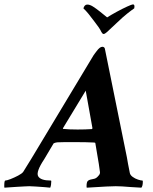

<svg xmlns="http://www.w3.org/2000/svg" viewBox="-52 -869 713 893"><path d="M-31.2 3.9Q-32.2 2.9 -32.2 -3.9Q-32.2 -29.3 -27.3 -29.3Q-20.5 -29.3 -2.9 -36.1Q14.6 -43 32.2 -52.2Q49.8 -61.5 55.7 -69.3Q64.5 -83 93.8 -130.9L382.8 -611.3Q384.8 -615.2 388.7 -619.6Q392.6 -624 396.5 -629.9Q412.1 -651.4 423.8 -651.4Q432.6 -651.4 435.5 -643.6L538.1 -137.7Q540 -125 543.5 -106.9Q546.9 -88.9 551.8 -64.5Q553.7 -54.7 564.9 -46.4Q576.2 -38.1 589.8 -33.7Q603.5 -29.3 610.4 -29.3Q612.3 -29.3 612.3 -24.4Q612.3 -3.9 605.5 3.9L556.6 1Q533.2 -1 515.6 -2Q498 -2.9 486.3 -2.9Q476.6 -2.9 442.9 -1.5Q409.2 0 351.6 3.9Q350.6 2.9 350.6 -2.9Q350.6 -20.5 355.5 -26.4Q360.4 -32.2 368.7 -33.7Q377 -35.2 386.7 -37.6Q396.5 -40 405.3 -50.8Q410.2 -55.7 411.6 -59.6Q413.1 -63.5 413.1 -67.4Q413.1 -72.3 407.7 -106Q402.3 -139.6 391.6 -202.1Q391.6 -206.1 385.7 -206.1Q368.2 -207 346.2 -207.5Q324.2 -208 296.9 -208Q271.5 -208 251 -208Q230.5 -208 213.9 -207Q210.9 -207 204.6 -205.1Q198.2 -203.1 197.3 -202.1L153.3 -127.9Q114.3 -69.3 125.5 -49.3Q136.7 -29.3 184.6 -29.3Q186.5 -29.3 186.5 -25.4Q186.5 -7.8 181.6 3.9Q177.7 2.9 156.7 1.5Q135.7 0 113.8 -1.5Q91.8 -2.9 84 -2.9Q78.1 -2.9 62 -2Q45.9 -1 26.4 0Q6.8 1 -9.3 2.4Q-25.4 3.9 -31.2 3.9ZM308.6 -266.6Q327.1 -266.6 343.8 -267.1Q360.4 -267.6 374 -268.6Q377.9 -268.6 377.9 -273.4L346.7 -447.3L241.2 -273.4Q240.2 -272.5 240.7 -271Q241.2 -269.5 242.2 -269.5Q268.6 -266.6 308.6 -266.6ZM429.7 -710.9Q424.8 -710.9 419.9 -719.7Q415 -730.5 407.2 -741.7Q399.4 -752.9 389.6 -765.6Q373 -788.1 359.9 -804.2Q346.7 -820.3 335.9 -830.1Q340.8 -846.7 352.5 -847.7Q364.3 -848.6 379.9 -838.9Q395.5 -829.1 413.1 -814.9Q430.7 -800.8 446.3 -788.1Q464.8 -799.8 490.7 -814Q516.6 -828.1 539.1 -838.4Q561.5 -848.6 566.4 -848.6Q576.2 -848.6 572.3 -830.1Q560.5 -822.3 539.6 -805.7Q518.6 -789.1 490.2 -761.7L445.3 -719.7Q435.5 -710.9 429.7 -710.9Z"/></svg>

Font: Crimson Text
Style: Bold Italic
Weight: 700
Italic angle: -11°
Designer: Sebastian Kosch
Foundry: Sebastian Kosch
Version: Version 1.100; ttfautohint (v1.8.4)